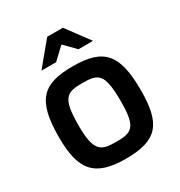

<svg xmlns="http://www.w3.org/2000/svg" viewBox="-173 -849 910 973"><g transform="rotate(-30 281.5 -362.5)"><path d="M158 -258C158 -422 188 -438 282 -438C377 -438 405 -422 405 -258C405 -105 371 -94 282 -94C197 -94 158 -106 158 -258ZM42 -258C42 -68 100 5 282 5C465 5 521 -61 521 -258C521 -469 463 -536 282 -536C104 -536 42 -475 42 -258ZM134 -596H220L288 -660L351 -596H436L337 -730H245Z"/></g></svg>

Font: Exo
Style: Demi Bold
Weight: 600
Designer: Natanael Gama
Version: Version 1.00